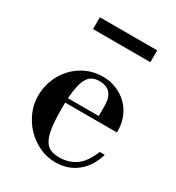

<svg xmlns="http://www.w3.org/2000/svg" viewBox="-172 -809 852 928"><g transform="rotate(30 254.0 -345.5)"><path d="M174 -262V-225Q174 -164 179.5 -124Q185 -84 197.5 -60.5Q210 -37 230 -27.5Q250 -18 280 -18Q333 -18 372 -45Q411 -72 438 -139H466Q446 -68 396 -28Q346 12 277 12Q229 12 186.5 -8Q144 -28 112.5 -61Q81 -94 62.5 -136.5Q44 -179 44 -225Q44 -271 60 -313.5Q76 -356 106 -389Q136 -422 178 -442Q220 -462 272 -462Q312 -462 347 -447.5Q382 -433 408 -407.5Q434 -382 448.5 -346.5Q463 -311 463 -268V-262ZM347 -344Q347 -435 267 -435Q245 -435 229 -427.5Q213 -420 202 -402.5Q191 -385 184.5 -356.5Q178 -328 175 -287H347ZM113 -703H433V-637H113Z"/></g></svg>

Font: Libre Bodoni
Style: Regular
Weight: 400
Designer: Pablo Impallari, Rodrigo Fuenzalida
Foundry: Pablo Impallari, Rodrigo Fuenzalida
Version: Version 1.001; ttfautohint (v1.5.65-e2d9)